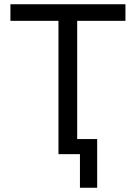

<svg xmlns="http://www.w3.org/2000/svg" viewBox="-20 -725 638 903"><path d="M356 158V0H255V-627H29V-705H570V-627H343V-71H437V158Z"/></svg>

Font: Nunito Sans 7pt SemiCondensed
Style: Regular
Weight: 400
Width: 4
Designer: Vernon Adams
Foundry: Vernon Adams
Version: Version 3.101;gftools[0.9.27]